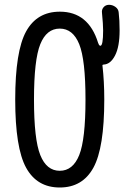

<svg xmlns="http://www.w3.org/2000/svg" viewBox="-20 -790 540 819"><path d="M317.9 -601.6Q291 -668 234.9 -668Q178.7 -668 151.9 -601.6Q125 -535.2 125 -365.2Q125 -195.3 151.9 -128.4Q178.7 -61.5 234.9 -61.5Q291 -61.5 317.9 -128.4Q344.7 -195.3 344.7 -365.2Q344.7 -535.2 317.9 -601.6ZM235.4 -740.2Q357.4 -740.2 398.4 -607.4Q400.4 -601.6 402.3 -598.6Q405.3 -594.7 408.2 -594.7Q419.9 -594.7 419.9 -660.2Q419.9 -685.5 415 -735.4Q413.1 -749 421.9 -759.3Q430.7 -769.5 445.3 -769.5Q460 -769.5 472.7 -760.3Q485.4 -751 486.3 -736.3Q490.2 -704.1 490.2 -660.2Q490.2 -590.8 470.7 -553.2Q451.2 -515.6 421.9 -514.6Q417 -514.6 417 -510.7Q424.8 -443.4 424.8 -365.2Q424.8 -159.2 378.4 -74.7Q332 9.8 234.9 9.8Q137.7 9.8 91.3 -74.7Q44.9 -159.2 44.9 -365.2Q44.9 -571.3 91.3 -655.8Q137.7 -740.2 235.4 -740.2Z"/></svg>

Font: Rounded-L Mgen+ 2m regular
Style: Regular
Weight: 400
Designer: [Source Han Sans]
Ryoko NISHIZUKA  (kana & ideographs); Paul D. Hunt (Latin, Greek & Cyrillic); Wenlong ZHANG  (bopomofo
Version: Version 1.059.20150602